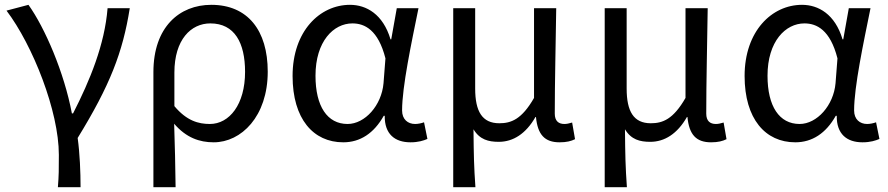

<svg xmlns="http://www.w3.org/2000/svg" viewBox="-20 -577 3681 796"><path d="M220 199H314C314 137 311 60 302 -5C436 -223 489 -360 518 -543H426C414 -392 353 -244 283 -107H278C246 -277 166 -462 98 -557L7 -533C116 -389 224 -116 224 65C224 125 224 150 220 199Z M616 199H708C707 103 705 34 702 -64C752 -6 807 13 866 13C980 13 1090 -94 1090 -280C1090 -451 1007 -557 856 -557C724 -557 616 -465 616 -278ZM850 -63C803 -63 754 -76 703 -137V-276C703 -413 772 -480 852 -480C953 -480 996 -399 996 -279C996 -144 931 -63 850 -63Z M1403 13C1473 13 1530 -24 1571 -97H1575C1574 -21 1617 13 1682 13C1714 13 1736 6 1752 -1L1738 -70C1727 -66 1713 -63 1701 -63C1671 -63 1647 -82 1647 -119C1647 -218 1686 -400 1715 -543H1625L1602 -414H1599C1568 -518 1499 -557 1431 -557C1306 -557 1193 -448 1193 -262C1193 -84 1279 13 1403 13ZM1421 -63C1337 -63 1288 -136 1288 -263C1288 -406 1363 -480 1441 -480C1492 -480 1548 -453 1578 -335L1570 -232C1562 -140 1493 -63 1421 -63Z M1859 199H1951C1945 114 1944 66 1943 -41C1969 2 2005 11 2048 11C2107 11 2160 -22 2200 -92H2202C2209 -19 2238 13 2300 13C2329 13 2348 8 2364 0L2352 -69C2339 -65 2329 -63 2320 -63C2296 -63 2280 -75 2280 -106C2280 -237 2284 -396 2286 -543H2194V-171C2143 -82 2099 -66 2050 -66C1979 -66 1950 -115 1950 -210V-543H1859Z M2487 199H2579C2573 114 2572 66 2571 -41C2597 2 2633 11 2676 11C2735 11 2788 -22 2828 -92H2830C2837 -19 2866 13 2928 13C2957 13 2976 8 2992 0L2980 -69C2967 -65 2957 -63 2948 -63C2924 -63 2908 -75 2908 -106C2908 -237 2912 -396 2914 -543H2822V-171C2771 -82 2727 -66 2678 -66C2607 -66 2578 -115 2578 -210V-543H2487Z M3277 13C3347 13 3404 -24 3445 -97H3449C3448 -21 3491 13 3556 13C3588 13 3610 6 3626 -1L3612 -70C3601 -66 3587 -63 3575 -63C3545 -63 3521 -82 3521 -119C3521 -218 3560 -400 3589 -543H3499L3476 -414H3473C3442 -518 3373 -557 3305 -557C3180 -557 3067 -448 3067 -262C3067 -84 3153 13 3277 13ZM3295 -63C3211 -63 3162 -136 3162 -263C3162 -406 3237 -480 3315 -480C3366 -480 3422 -453 3452 -335L3444 -232C3436 -140 3367 -63 3295 -63Z"/></svg>

Font: Noto Sans CJK JP Regular
Style: Regular
Weight: 400
Designer: Ryoko NISHIZUKA (kana & ideographs); Paul D. Hunt (Latin, Greek & Cyrillic); Wenlong ZHANG (bopomofo); Sandoll Communica
Foundry: Adobe Systems Incorporated
Version: Version 1.001;PS 1.001;hotconv 1.0.78;makeotf.lib2.5.61930